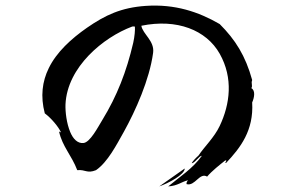

<svg xmlns="http://www.w3.org/2000/svg" viewBox="-20 -671 1040 686"><path d="M881 -305C889 -323 893 -348 878 -356C884 -366 876 -372 881 -385C857 -472 821 -529 765 -585C689 -629 605 -657 501 -650C413 -644 356 -617 291 -572C235 -533 182 -485 154 -427C131 -380 124 -327 140 -266C163 -249 189 -218 198 -198L191 -201C203 -147 236 -116 256 -63C286 -66 290 -50 323 -63C365 -92 396 -153 423 -201C464 -275 514 -386 527 -482C533 -525 490 -549 485 -579C612 -605 717 -564 765 -479C814 -392 802 -299 765 -221C745 -179 711 -148 689 -115C682 -109 668 -95 665 -88C675 -87 693 -116 701 -114C669 -69 623 -40 581 -5C615 -7 629 -22 652 -27C652 -27 644 -19 647 -13C677 -5 693 -56 720 -40C738 -61 765 -82 785 -98C796 -98 778 -88 788 -89C839 -143 887 -205 881 -305ZM640 -69C620 -55 549 -5 549 -5C581 -16 640 -47 640 -69ZM462 -576C463 -564 461 -540 456 -518C432 -415 398 -328 346 -243C330 -217 302 -162 278 -160C257 -158 241 -175 231 -199C218 -230 213 -271 214 -298C220 -432 350 -538 452 -576C455 -577 462 -576 462 -576Z"/></svg>

Font: Yuji Syuku Std R
Style: Regular
Weight: 400
Designer: Kataoka Yuji
Foundry: Kinuta Font Factory
Version: Version 3.000;hotconv 1.0.111;makeotfexe 2.5.65597